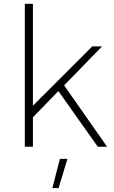

<svg xmlns="http://www.w3.org/2000/svg" viewBox="-20 -762 591 997"><path d="M313 -318.8 536.1 0H487.8L283.2 -289.1L150.9 -152.8V0H108.9V-742.2H150.9V-212.9L459 -521H509.8ZM252 214.8 291 63H330.1L284.2 214.8Z"/></svg>

Font: Montserrat-Arabic ExtraLight
Style: Regular
Weight: 275
Designer: Mohamed Gaber
Foundry: Kief Type Foundry
Version: Version 5.008;PS 005.008;hotconv 1.0.88;makeotf.lib2.5.64775